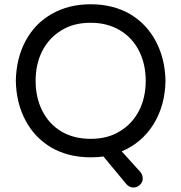

<svg xmlns="http://www.w3.org/2000/svg" viewBox="-20 -712 833 882"><path d="M560.5 133.8 455.1 6.8Q432.6 10.7 396.5 10.7Q293.9 10.7 215.8 -34.2Q139.6 -79.1 97.2 -158.7Q54.7 -238.3 52.7 -340.8Q54.7 -443.4 96.7 -522.5Q138.7 -602.5 216.8 -647.5Q294.9 -692.4 396.5 -692.4Q499 -692.4 577.1 -647.5Q653.3 -602.5 695.8 -522.5Q738.3 -442.4 740.2 -340.8Q738.3 -226.6 685.1 -141.1Q631.8 -55.7 539.1 -16.6L624 77.1Q635.7 90.8 635.7 108.4Q635.7 125 622.6 137.2Q609.4 149.4 592.8 149.4Q574.2 149.4 560.5 133.8ZM531.2 -109.4Q587.9 -143.6 618.7 -203.6Q649.4 -263.7 649.4 -340.8Q649.4 -417 619.1 -477.5Q587.9 -539.1 530.3 -573.2Q472.7 -607.4 396.5 -607.4Q317.4 -607.4 261.7 -572.3Q205.1 -538.1 174.3 -478Q143.6 -418 143.6 -340.8Q143.6 -264.6 173.8 -204.1Q205.1 -141.6 262.2 -107.9Q319.3 -74.2 396.5 -74.2Q475.6 -74.2 531.2 -109.4Z"/></svg>

Font: jf-openhuninn-1.1
Style: Regular
Weight: 400
Designer: [Kosugi Maru]
      Designed by Motoya company      

      [Varela Round]
      Joe Prince(Latin component); Avraham Co
Foundry: justfont CO.,LTD.
Version: 1.1